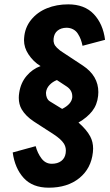

<svg xmlns="http://www.w3.org/2000/svg" viewBox="-20 -851 501 878"><path d="M203.1 7.3Q128.9 7.3 88.4 -37.1Q47.9 -81.5 38.1 -153.8L143.1 -182.6Q151.4 -150.9 169.7 -126.5Q188 -102.1 216.8 -102.1Q243.2 -102.1 260 -114.7Q276.9 -127.4 280.3 -150.4Q281.2 -156.2 281.2 -162.1Q281.2 -180.7 271.5 -195.3Q258.8 -214.8 226.1 -236.3L134.8 -295.4Q97.7 -319.8 79.1 -351.1Q65.9 -374 65.9 -403.8Q65.9 -415 67.9 -427.2Q74.7 -472.2 101.6 -503.9Q128.4 -535.6 165.5 -548.8Q132.3 -568.8 109.9 -603Q89.8 -633.3 89.8 -667.5Q89.8 -671.9 90.3 -676.8Q93.3 -724.1 121.8 -759.8Q150.4 -795.4 194.6 -813.2Q238.8 -831.1 292 -831.1Q366.7 -831.1 408.9 -786.4Q451.2 -741.7 460.4 -668.9L357.4 -641.6Q354 -658.2 349.1 -671.1Q344.2 -684.1 335.9 -697Q327.6 -710 314.2 -717Q300.8 -724.1 283.7 -724.1Q258.8 -723.6 243.2 -710.9Q227.5 -698.2 225.1 -674.3Q223.6 -662.1 227.3 -651.9Q231 -641.6 240.2 -632.8Q249.5 -624 254.6 -620.1Q259.8 -616.2 270.5 -609.4L359.4 -550.8Q429.7 -503.9 429.7 -429.7Q429.7 -421.4 428.7 -412.6Q424.3 -371.6 401.4 -342.5Q378.4 -313.5 338.9 -290.5Q376 -258.3 392.6 -227.1Q405.8 -202.1 405.8 -171.4Q405.8 -163.1 404.8 -154.8Q397 -80.6 342.8 -36.6Q288.6 7.3 203.1 7.3ZM264.2 -353Q307.1 -374.5 310.5 -405.8Q310.5 -408.2 310.5 -410.6Q310.5 -438.5 284.7 -455.6L240.2 -484.9Q220.2 -477.1 206.3 -462.2Q192.4 -447.3 190.4 -428.2Q190.4 -426.3 190.4 -424.3Q190.4 -414.1 194.3 -404.3Q199.2 -392.6 208.5 -387.2Z"/></svg>

Font: Oswald
Style: Demi-Bold
Weight: 600
Designer: Vernon Adams
Foundry: Vernon Adams
Version: 3.0; ttfautohint (v0.94.23-7a4d-dirty) -l 8 -r 50 -G 200 -x 